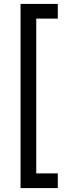

<svg xmlns="http://www.w3.org/2000/svg" viewBox="-20 -840 365 980"><path d="M85 120V-820H275V-745H165V45H275V120Z"/></svg>

Font: Share Tech
Style: Regular
Weight: 400
Designer: Ralph du Carrois
Foundry: Carrois Type Design
Version: Version 1.100